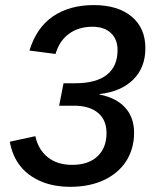

<svg xmlns="http://www.w3.org/2000/svg" viewBox="-20 -718 596 748"><path d="M271.5 -393.6Q355 -393.6 396.5 -426.8Q438 -460 438 -522.9Q438 -564.9 412.1 -589.4Q386.2 -613.8 340.3 -613.8Q286.1 -613.8 248.8 -586.4Q211.4 -559.1 196.3 -507.8L94.7 -521Q122.1 -610.4 186.5 -654.3Q251 -698.2 345.2 -698.2Q439 -698.2 492.7 -653.6Q546.4 -608.9 546.4 -530.3Q546.4 -455.1 499.3 -408.2Q452.1 -361.3 368.2 -351.6L367.7 -349.6Q432.1 -337.4 467.3 -299.1Q502.4 -260.7 502.4 -200.7Q502.4 -140.1 472.7 -91.8Q441.9 -43.5 385.5 -16.8Q329.1 9.8 254.4 9.8Q190.9 9.8 142.1 -10.3Q38.6 -53.2 18.1 -166L117.7 -187.5Q128.9 -135.3 166 -105.5Q203.1 -75.7 261.2 -75.7Q324.2 -75.7 359.6 -108.9Q395 -142.1 395 -199.2Q395 -251 361.6 -278.6Q328.1 -306.2 268.6 -306.2H210.4L227.5 -393.6Z"/></svg>

Font: Arimo Medium
Style: Italic
Weight: 500
Italic angle: -12°
Designer: Steve Matteson
Foundry: Monotype Imaging Inc.
Version: Version 1.33